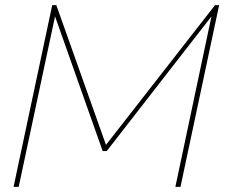

<svg xmlns="http://www.w3.org/2000/svg" viewBox="-20 -730 886 750"><path d="M184 -710H200L394 -164L820 -710H836L685 0H665L806 -666L397 -140H381L195 -666L53 0H33Z"/></svg>

Font: Raleway Thin
Style: Italic
Weight: 100
Italic angle: -12°
Designer: Matt McInerney, Pablo Impallari, Rodrigo Fuenzalida
Foundry: Matt McInerney, Pablo Impallari, Rodrigo Fuenzalida
Version: Version 4.026